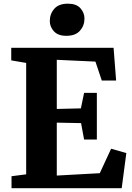

<svg xmlns="http://www.w3.org/2000/svg" viewBox="-20 -996 698 1016"><path d="M118.5 -73.5V-663L39.5 -676.5V-743H581L594.5 -570H518.5L485 -670L280.5 -679.5V-419.5L408 -422.5L425 -504.5H492.5V-257.5H425L409 -344.5L280.5 -347V-67L508 -79.5L568 -209L648.5 -186L624 0H41V-63.5ZM330.5 -806.5Q287 -806.5 265.2 -830.5Q243.5 -854.5 243.5 -884.5Q243.5 -922 267 -949.2Q290.5 -976.5 339 -976.5H340Q384 -976.5 405.5 -952.5Q427 -928.5 427 -898Q427 -860.5 403.2 -833.5Q379.5 -806.5 331.5 -806.5Z"/></svg>

Font: Merriweather Light 18pt ExtraBold
Style: Regular
Weight: 800
Version: Version 2.100